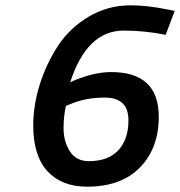

<svg xmlns="http://www.w3.org/2000/svg" viewBox="-20 -691 677 722"><path d="M445 -576Q307 -576 244 -382Q329 -420 398 -420Q577 -420 577 -252Q577 -134 506.5 -61.5Q436 11 308 11Q212 11 158.5 -47Q105 -105 105 -220Q105 -294 129 -371.5Q153 -449 197 -517Q241 -585 313 -628Q385 -671 471 -671Q534 -671 612 -655L637 -650L603 -560Q524 -576 445 -576ZM463 -239Q463 -324 374 -324Q302 -324 246 -300L228 -293Q219 -255 219 -207.5Q219 -160 242.5 -122.5Q266 -85 314 -85Q387 -85 425 -126Q463 -167 463 -239Z"/></svg>

Font: Titillium Web
Style: SemiBold Italic
Weight: 600
Italic angle: -13°
Version: Version 1.001;PS 57.000;hotconv 1.0.70;makeotf.lib2.5.55311